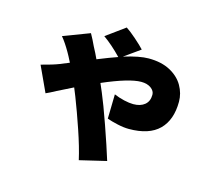

<svg xmlns="http://www.w3.org/2000/svg" viewBox="-106 -799 1188 1031"><g transform="rotate(15 488.5 -283.5)"><path d="M331.1 -518.6Q350.6 -482.4 363.3 -454.1Q430.7 -481.4 473.6 -496.1Q420.9 -550.8 372.1 -585L476.6 -661.1Q498 -647.5 533.2 -616.7Q568.4 -585.9 585 -567.4L497.1 -504.9Q583 -531.2 633.8 -531.2Q705.1 -531.2 753.9 -504.9Q802.7 -478.5 826.7 -436.5Q850.6 -394.5 850.6 -348.6Q850.6 -247.1 795.4 -192.4Q740.2 -137.7 627.9 -137.7Q599.6 -137.7 564.5 -145.5Q529.3 -153.3 504.9 -162.1L507.8 -297.9Q535.2 -286.1 564.9 -279.3Q594.7 -272.5 616.2 -272.5Q656.2 -272.5 679.7 -292Q703.1 -311.5 703.1 -347.7Q703.1 -369.1 682.1 -384.3Q661.1 -399.4 627.9 -399.4Q561.5 -399.4 417 -336.9L437.5 -289.1Q460.9 -234.4 499 -126Q537.1 -17.6 560.5 58.6L412.1 93.8Q396.5 24.4 365.7 -65.9Q335 -156.2 305.7 -231.4L287.1 -277.3L201.2 -234.4Q165 -214.8 146.5 -207L81.1 -348.6Q145.5 -365.2 177.7 -377.9L230.5 -399.4Q211.9 -436.5 203.1 -451.2Q176.8 -497.1 152.3 -526.4L298.8 -582Q316.4 -550.8 331.1 -518.6Z"/></g></svg>

Font: Min Sans Black
Style: Regular
Weight: 900
Designer: Jinseong-Kim, NotoSansCJK, Nunito
Foundry: Jinseong-Kim
Version: Version 1.000